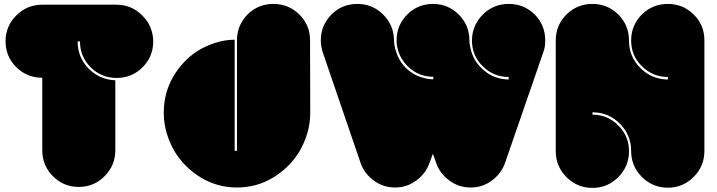

<svg xmlns="http://www.w3.org/2000/svg" viewBox="-20 -960 3587 960"><path d="M746.1 -752.9Q746.1 -676.8 692.4 -623Q638.7 -570.3 563.5 -570.3Q487.3 -570.3 433.6 -623Q379.9 -676.8 379.9 -752.9Q376 -752.9 368.2 -752.9Q368.2 -673.8 422.9 -617.2Q478.5 -561.5 556.6 -558.6Q556.6 -442.4 556.6 -209Q556.6 -132.8 502.9 -79.1Q450.2 -25.4 374 -25.4Q297.9 -25.4 244.1 -79.1Q191.4 -132.8 191.4 -209Q191.4 -329.1 191.4 -571.3Q115.2 -571.3 61.5 -624Q7.8 -677.7 7.8 -753.9Q7.8 -829.1 61.5 -882.8Q115.2 -936.5 191.4 -936.5Q314.5 -936.5 561.5 -936.5Q637.7 -936.5 691.4 -882.8Q745.1 -829.1 746.1 -752.9Z M1531.2 -396.5Q1531.2 -343.8 1516.6 -293.9Q1502 -245.1 1476.6 -202.1Q1427.7 -122.1 1345.7 -72.3Q1263.7 -22.5 1165 -22.5Q1066.4 -22.5 984.4 -72.3Q902.3 -122.1 853.5 -202.1Q828.1 -245.1 813.5 -293.9Q798.8 -343.8 798.8 -396.5Q798.8 -493.2 844.7 -574.2Q890.6 -654.3 965.8 -704.1Q1006.8 -729.5 1053.7 -745.1Q1101.6 -760.7 1153.3 -761.7Q1153.3 -576.2 1153.3 -206.1Q1157.2 -206.1 1165 -206.1Q1165 -394.5 1165 -770.5Q1169.9 -841.8 1221.7 -891.6Q1274.4 -940.4 1346.7 -940.4Q1422.9 -940.4 1476.6 -887.7Q1530.3 -835 1530.3 -758.8Q1530.3 -637.7 1531.2 -396.5Z M2706.1 -758.8Q2706.1 -742.2 2704.1 -727.5Q2701.2 -711.9 2696.3 -698.2Q2632.8 -513.7 2504.9 -144.5Q2486.3 -91.8 2439.5 -57.6Q2393.6 -22.5 2333 -22.5Q2273.4 -22.5 2226.6 -57.6Q2179.7 -91.8 2161.1 -144.5Q2155.3 -160.2 2144.5 -191.4Q2138.7 -175.8 2127 -144.5Q2108.4 -91.8 2061.5 -57.6Q2014.6 -22.5 1955.1 -22.5Q1895.5 -22.5 1848.6 -57.6Q1801.8 -91.8 1783.2 -144.5Q1719.7 -329.1 1593.8 -698.2Q1589.8 -710.9 1586.9 -726.6Q1584 -742.2 1584 -757.8Q1584 -834 1637.7 -887.7Q1690.4 -940.4 1766.6 -940.4Q1841.8 -940.4 1895.5 -887.7Q1949.2 -834 1950.2 -757.8Q1950.2 -746.1 1952.1 -734.4Q1955.1 -723.6 1957 -712.9Q1962.9 -691.4 1972.7 -670.9Q1982.4 -651.4 1996.1 -634.8Q2015.6 -611.3 2042 -594.7Q2068.4 -577.1 2099.6 -570.3Q2110.4 -566.4 2122.1 -565.4Q2133.8 -563.5 2146.5 -563.5Q2146.5 -567.4 2146.5 -576.2Q2094.7 -576.2 2052.7 -601.6Q2010.7 -627.9 1987.3 -668.9Q1975.6 -688.5 1969.7 -710.9Q1962.9 -733.4 1962.9 -757.8Q1962.9 -834 2016.6 -887.7Q2069.3 -940.4 2145.5 -940.4Q2219.7 -940.4 2273.4 -887.7Q2327.1 -834 2327.1 -757.8Q2327.1 -746.1 2329.1 -734.4Q2332 -723.6 2334 -712.9Q2346.7 -659.2 2385.7 -621.1Q2423.8 -582 2476.6 -568.4Q2487.3 -565.4 2499 -564.5Q2510.7 -562.5 2523.4 -562.5Q2523.4 -566.4 2523.4 -575.2Q2447.3 -575.2 2393.6 -628.9Q2339.8 -681.6 2339.8 -757.8Q2340.8 -834 2394.5 -887.7Q2447.3 -940.4 2524.4 -940.4Q2599.6 -940.4 2653.3 -887.7Q2706.1 -834 2706.1 -758.8Z M3502 -758.8Q3502 -574.2 3502 -205.1Q3502 -128.9 3448.2 -75.2Q3394.5 -21.5 3319.3 -21.5Q3243.2 -21.5 3189.5 -75.2Q3135.7 -128.9 3135.7 -205.1Q3135.7 -284.2 3080.1 -340.8Q3024.4 -397.5 2945.3 -398.4Q2944.3 -398.4 2943.4 -398.4Q2942.4 -398.4 2942.4 -398.4Q2942.4 -394.5 2942.4 -386.7Q3017.6 -386.7 3071.3 -333Q3125 -279.3 3125 -204.1Q3125 -127.9 3071.3 -74.2Q3017.6 -20.5 2942.4 -20.5Q2866.2 -20.5 2812.5 -74.2Q2758.8 -127.9 2758.8 -204.1Q2758.8 -388.7 2758.8 -757.8Q2758.8 -834 2812.5 -887.7Q2866.2 -940.4 2942.4 -940.4Q3017.6 -940.4 3071.3 -887.7Q3125 -834 3125 -756.8Q3125 -677.7 3180.7 -621.1Q3236.3 -564.5 3316.4 -562.5Q3316.4 -562.5 3317.4 -562.5Q3318.4 -562.5 3319.3 -562.5Q3319.3 -566.4 3319.3 -575.2Q3243.2 -575.2 3189.5 -628.9Q3135.7 -681.6 3135.7 -757.8Q3135.7 -834 3189.5 -887.7Q3243.2 -940.4 3319.3 -940.4Q3394.5 -940.4 3448.2 -887.7Q3502 -835 3502 -758.8Z"/></svg>

Font: Superfatty
Style: Fat
Weight: 400
Version: Version 1.0